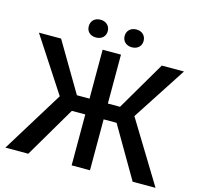

<svg xmlns="http://www.w3.org/2000/svg" viewBox="-122 -1010 1178 1140"><g transform="rotate(15 466.5 -440.0)"><path d="M790.5 0H931.2L699.7 -378.9L915.5 -710.9H779.3L603 -410.2H528.3V-710.9H415.5V-410.2H337.9L160.2 -710.9H23.9L241.2 -377.9L8.3 0H148.9L333 -313H415.5V0H528.3V-313H607.9ZM299.8 -824.7C299.8 -793.5 321.3 -770.5 357.9 -770.5C394 -770.5 416.5 -793.5 416.5 -824.7C416.5 -856 394 -879.9 357.9 -879.9C321.3 -879.9 299.8 -856 299.8 -824.7ZM520.5 -823.7C520.5 -793 542.5 -769.5 579.1 -769.5C615.2 -769.5 637.2 -793 637.2 -823.7C637.2 -855 615.2 -878.9 579.1 -878.9C542.5 -878.9 520.5 -855 520.5 -823.7Z"/></g></svg>

Font: Bert Sans Medium
Style: Regular
Weight: 500
Designer: Christian Robertson (Google), Cristiano Sobral
Foundry: Google, Cristiano Sobral
Version: Version 3.101